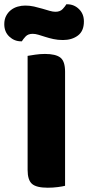

<svg xmlns="http://www.w3.org/2000/svg" viewBox="-64 -869 412 897"><path d="M159 8Q106 8 85.5 -10Q65 -28 65 -75V-608Q77 -610 100 -613.5Q123 -617 146 -617Q196 -617 218 -600Q240 -583 240 -534V-1Q229 2 206 5Q183 8 159 8ZM54 -843Q75 -843 95 -838.5Q115 -834 133.5 -828.5Q152 -823 167.5 -818.5Q183 -814 195 -814Q217 -814 229 -827Q241 -840 246 -849H250Q282 -849 305 -826.5Q328 -804 328 -769Q328 -724 300 -703Q272 -682 230 -682Q206 -682 185.5 -686.5Q165 -691 148 -696.5Q131 -702 116 -706.5Q101 -711 89 -711Q67 -711 55.5 -698.5Q44 -686 38 -676H34Q3 -676 -20.5 -698Q-44 -720 -44 -756Q-44 -778 -35.5 -794.5Q-27 -811 -13 -822Q1 -833 18.5 -838Q36 -843 54 -843Z"/></svg>

Font: Baloo Paaji 2 ExtraBold
Style: Regular
Weight: 800
Designer: Shuchita Grover, Noopur Datye and Ek Type
Foundry: Ek Type
Version: Version 1.640;hotconv 1.0.111;makeotfexe 2.5.65597; ttfautoh